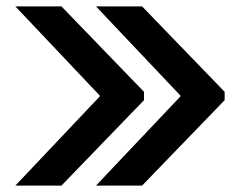

<svg xmlns="http://www.w3.org/2000/svg" viewBox="-20 -580 742 600"><path d="M682 -293V-267L424 0H280L545 -280L280 -560H424ZM430 -293V-267L172 0H28L293 -280L28 -560H172Z"/></svg>

Font: Tektur Medium
Style: Regular
Weight: 500
Designer: Adam Jagosz
Foundry: Adam Jagosz
Version: Version 1.005;gftools[0.9.30]